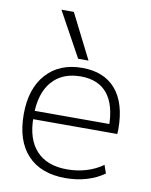

<svg xmlns="http://www.w3.org/2000/svg" viewBox="-88 -855 731 930"><g transform="rotate(10 277.0 -390.0)"><path d="M298 10Q177 10 111.5 -60Q46 -130 46 -260Q46 -386 110.5 -458Q175 -530 287 -530Q395 -530 452.5 -462.5Q510 -395 510 -268Q510 -261 509.5 -255Q509 -249 509 -244H73V-285H475L463 -270Q463 -378 418.5 -433Q374 -488 287 -488Q196 -488 145.5 -429.5Q95 -371 95 -263V-253Q95 -146 147.5 -89.5Q200 -33 298 -33Q348 -33 393 -46.5Q438 -60 474 -86L488 -46Q451 -19 402 -4.5Q353 10 298 10ZM259 -570 138 -790H199L310 -570Z"/></g></svg>

Font: M PLUS 2 Thin Light
Style: Regular
Weight: 300
Version: Version 1.001